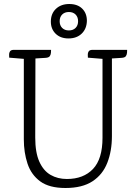

<svg xmlns="http://www.w3.org/2000/svg" viewBox="-20 -924 680 959"><path d="M442 -675H615Q615 -670 614.5 -661Q614 -652 609 -644Q604 -636 587 -635L539 -632V-244Q539 -170 516 -111Q493 -52 442 -18.5Q391 15 307 15Q226 15 181 -18Q136 -51 117.5 -106.5Q99 -162 99 -228V-630L26 -636Q26 -641 25.5 -650.5Q25 -660 30 -667.5Q35 -675 49 -675H235Q235 -670 234.5 -661Q234 -652 229 -644Q224 -636 207 -635L157 -632L156 -237Q156 -162 176.5 -116.5Q197 -71 232.5 -50.5Q268 -30 314 -30Q397 -30 444.5 -80Q492 -130 492 -236V-630L419 -636Q419 -641 418.5 -650.5Q418 -660 423 -667.5Q428 -675 442 -675ZM326 -904Q367 -904 390.5 -881Q414 -858 414 -820Q413 -780 388 -756Q363 -732 322 -732Q282 -732 258 -755.5Q234 -779 234 -816Q234 -856 259.5 -880Q285 -904 326 -904ZM324 -864Q303 -864 290.5 -851.5Q278 -839 278 -818Q278 -797 290.5 -784.5Q303 -772 324 -772Q345 -772 357.5 -784.5Q370 -797 370 -818Q370 -839 357.5 -851.5Q345 -864 324 -864Z"/></svg>

Font: Karma Variable Light
Style: Regular
Weight: 300
Designer: Joana Correia
Foundry: Indian Type Foundry
Version: Version 3.000